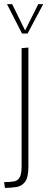

<svg xmlns="http://www.w3.org/2000/svg" viewBox="-20 -754 243 933"><path d="M4 159 0 131Q29 131 48 127.5Q67 124 76 107.5Q85 91 85 52V-520L118 -523V54Q118 107 102.5 128.5Q87 150 61.5 154.5Q36 159 4 159ZM87 -591 14 -734H39L102 -606L166 -734H190L114 -591Z"/></svg>

Font: Murecho ExtraLight
Style: Regular
Weight: 200
Designer: Neil Summerour
Foundry: Positype
Version: Version 1.010; ttfautohint (v1.8.3)